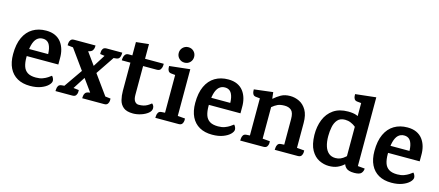

<svg xmlns="http://www.w3.org/2000/svg" viewBox="-51 -1241 4074 1783"><g transform="rotate(15 1985.5 -349.5)"><path d="M277 -520Q327 -520 363 -503.5Q399 -487 422 -457Q445 -427 456 -387.5Q467 -348 466 -302V-245H98L104 -314H403L348 -254Q353 -324 344 -364.5Q335 -405 315.5 -422.5Q296 -440 266 -440Q232 -440 209 -418.5Q186 -397 174 -351.5Q162 -306 162 -234Q162 -183 173.5 -147.5Q185 -112 214 -93Q243 -74 295 -74Q332 -74 359 -84Q386 -94 405.5 -107Q425 -120 436 -129Q444 -123 450 -109.5Q456 -96 456 -85Q456 -65 432.5 -41.5Q409 -18 365.5 -1.5Q322 15 262 15Q190 15 139.5 -13.5Q89 -42 62 -96.5Q35 -151 35 -230Q35 -326 65 -390.5Q95 -455 149.5 -487.5Q204 -520 277 -520Z M668 -482 994 -30 856 -18 526 -476ZM659 -71 711 -65Q712 -60 711 -44Q710 -28 700.5 -14Q691 0 666 0H504Q505 -5 505.5 -20.5Q506 -36 514.5 -50.5Q523 -65 548 -67L572 -69ZM710 -269 770 -245 631 -28 545 -31ZM964 -71 1016 -65Q1017 -60 1016 -44Q1015 -28 1005.5 -14Q996 0 971 0H761Q762 -5 762.5 -19.5Q763 -34 772 -48.5Q781 -63 805 -67L817 -69ZM548 -505H754Q754 -500 753 -486Q752 -472 743 -458Q734 -444 710 -438L702 -436L558 -434L503 -440Q503 -445 504 -461Q505 -477 515 -491Q525 -505 548 -505ZM888 -479 973 -476 806 -228 745 -252ZM861 -505H1011Q1011 -500 1010 -484.5Q1009 -469 1000.5 -454.5Q992 -440 967 -438L945 -436L858 -434L816 -440Q816 -445 816.5 -461Q817 -477 826.5 -491Q836 -505 861 -505Z M1108 -633 1230 -646V-158Q1230 -116 1245 -96.5Q1260 -77 1282 -77Q1308 -77 1327.5 -81.5Q1347 -86 1364.5 -96Q1382 -106 1400 -121Q1404 -121 1412.5 -109Q1421 -97 1421 -80Q1421 -53 1394 -31.5Q1367 -10 1328 2.5Q1289 15 1253 15Q1190 15 1159 -11Q1128 -37 1118 -78Q1108 -119 1108 -164ZM1074 -505H1410Q1411 -499 1409 -482Q1407 -465 1397 -450Q1387 -435 1361 -435H1025Q1025 -451 1028.5 -467Q1032 -483 1042.5 -494Q1053 -505 1074 -505Z M1592 -565Q1561 -565 1539.5 -586.5Q1518 -608 1518 -639Q1518 -670 1539.5 -691.5Q1561 -713 1592 -713Q1624 -713 1645 -691.5Q1666 -670 1666 -639Q1666 -608 1645 -586.5Q1624 -565 1592 -565ZM1661 -520V0H1539V-432L1500 -436Q1481 -438 1473 -450.5Q1465 -463 1464 -477.5Q1463 -492 1463 -498ZM1661 -71 1732 -65Q1733 -60 1732 -44Q1731 -28 1721.5 -14Q1712 0 1687 0H1464Q1465 -5 1465.5 -20.5Q1466 -36 1475 -51Q1484 -66 1508 -67L1539 -69Z M2028 -520Q2078 -520 2114 -503.5Q2150 -487 2173 -457Q2196 -427 2207 -387.5Q2218 -348 2217 -302V-245H1849L1855 -314H2154L2099 -254Q2104 -324 2095 -364.5Q2086 -405 2066.5 -422.5Q2047 -440 2017 -440Q1983 -440 1960 -418.5Q1937 -397 1925 -351.5Q1913 -306 1913 -234Q1913 -183 1924.5 -147.5Q1936 -112 1965 -93Q1994 -74 2046 -74Q2083 -74 2110 -84Q2137 -94 2156.5 -107Q2176 -120 2187 -129Q2195 -123 2201 -109.5Q2207 -96 2207 -85Q2207 -65 2183.5 -41.5Q2160 -18 2116.5 -1.5Q2073 15 2013 15Q1941 15 1890.5 -13.5Q1840 -42 1813 -96.5Q1786 -151 1786 -230Q1786 -326 1816 -390.5Q1846 -455 1900.5 -487.5Q1955 -520 2028 -520Z M2807 -71 2878 -65Q2879 -60 2878 -44Q2877 -28 2867.5 -14Q2858 0 2833 0H2612Q2613 -5 2613.5 -20.5Q2614 -36 2623 -51Q2632 -66 2656 -67L2685 -69V-315Q2685 -376 2661 -398Q2637 -420 2596 -420Q2554 -420 2528.5 -408Q2503 -396 2477 -374V-71L2548 -65Q2549 -60 2548 -44Q2547 -28 2537.5 -14Q2528 0 2503 0H2280Q2281 -5 2281.5 -20.5Q2282 -36 2291 -51Q2300 -66 2324 -67L2355 -69V-426L2316 -430Q2297 -432 2289 -444.5Q2281 -457 2280 -471.5Q2279 -486 2279 -492L2460 -514L2467 -453H2470Q2499 -479 2535 -499.5Q2571 -520 2623 -520Q2669 -520 2711 -499.5Q2753 -479 2780 -433Q2807 -387 2807 -310Z M3397 -715V-54L3464 -48Q3464 -24 3448 -4Q3432 16 3379 16Q3321 16 3298 -8.5Q3275 -33 3275 -64V-627L3236 -631Q3217 -633 3209 -645.5Q3201 -658 3200 -672.5Q3199 -687 3199 -693ZM3324 -476 3297 -376Q3288 -389 3269.5 -403.5Q3251 -418 3226 -428.5Q3201 -439 3172 -439Q3125 -439 3100.5 -411Q3076 -383 3067.5 -340Q3059 -297 3059 -252Q3059 -196 3072 -155.5Q3085 -115 3111 -93.5Q3137 -72 3176 -72Q3202 -72 3224 -81.5Q3246 -91 3268.5 -111Q3291 -131 3318 -160L3329 -89Q3303 -62 3276 -38Q3249 -14 3215.5 0.5Q3182 15 3135 15Q3087 15 3041 -7.5Q2995 -30 2964.5 -83.5Q2934 -137 2932 -229Q2931 -311 2957.5 -377Q2984 -443 3039.5 -481.5Q3095 -520 3180 -520Q3230 -520 3261.5 -508Q3293 -496 3324 -476Z M3751 -520Q3801 -520 3837 -503.5Q3873 -487 3896 -457Q3919 -427 3930 -387.5Q3941 -348 3940 -302V-245H3572L3578 -314H3877L3822 -254Q3827 -324 3818 -364.5Q3809 -405 3789.5 -422.5Q3770 -440 3740 -440Q3706 -440 3683 -418.5Q3660 -397 3648 -351.5Q3636 -306 3636 -234Q3636 -183 3647.5 -147.5Q3659 -112 3688 -93Q3717 -74 3769 -74Q3806 -74 3833 -84Q3860 -94 3879.5 -107Q3899 -120 3910 -129Q3918 -123 3924 -109.5Q3930 -96 3930 -85Q3930 -65 3906.5 -41.5Q3883 -18 3839.5 -1.5Q3796 15 3736 15Q3664 15 3613.5 -13.5Q3563 -42 3536 -96.5Q3509 -151 3509 -230Q3509 -326 3539 -390.5Q3569 -455 3623.5 -487.5Q3678 -520 3751 -520Z"/></g></svg>

Font: Karma Variable Light
Style: Regular
Weight: 300
Designer: Joana Correia
Foundry: Indian Type Foundry
Version: Version 3.000